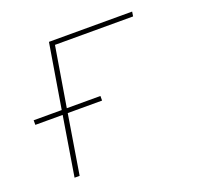

<svg xmlns="http://www.w3.org/2000/svg" viewBox="-99 -638 774 746"><g transform="rotate(-20 288.0 -265.0)"><path d="M88 0H109L149 -245H291V-264H152L193 -511H516L519 -530H175L131 -264H15V-245H128Z"/></g></svg>

Font: Iosevka Sparkle Thin Oblique
Style: Regular
Weight: 100
Italic angle: -9°
Designer: Belleve Invis
Foundry: Belleve Invis
Version: Version 4.5.0; ttfautohint (v1.8.3)